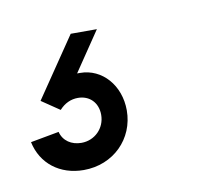

<svg xmlns="http://www.w3.org/2000/svg" viewBox="-68 -67 375 325"><g transform="rotate(-10 119.5 95.5)"><path d="M53 211C104 211 142 173 142 124C142 81 113 48 75 48H70L116 -20H71L1 83L32 104C41 94 52 89 64 89C84 89 98 103 98 124C98 147 80 165 57 165C40 165 26 156 22 140L-27 149C-19 187 12 211 53 211Z"/></g></svg>

Font: Uncut Sans Book Italic
Style: Regular
Weight: 350
Italic angle: -11°
Designer: Kasper Nordkvist
Foundry: UNCUT.wtf
Version: Version 1.304;Glyphs 3.2 (3246)